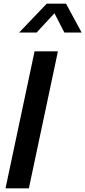

<svg xmlns="http://www.w3.org/2000/svg" viewBox="-20 -1024 464 1044"><path d="M10 0 168 -745H295L137 0ZM234 -1004H339L424 -847H330L276 -952L179 -847H84Z"/></svg>

Font: Plus Jakarta Display Medium
Style: Italic
Weight: 500
Italic angle: -12°
Designer: Gumpita Rahayu
Foundry: Tokotype Studio
Version: Version 1.000